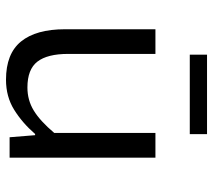

<svg xmlns="http://www.w3.org/2000/svg" viewBox="-55 -643 710 640"><g transform="rotate(90 300.0 -323.0)"><path d="M245.6 12Q159.1 12 118.3 -38.1Q77.5 -88.3 77.5 -184.4V-486.1H159.7V-195Q159.7 -125.9 185.5 -92.6Q211.2 -59.4 271.7 -59.4Q314 -59.4 348.6 -80.6Q383.3 -101.7 423.2 -148.9V-486.1H505.5V0H437.5L430.6 -85H426.6Q389.9 -42.6 346.1 -15.3Q302.4 12 245.6 12ZM162.2 -600.6V-658.1H427.2V-600.6Z"/></g></svg>

Font: Source Code Pro ExtraLight
Style: Regular
Weight: 200
Monospace: yes
Designer: Paul D. Hunt, Teo Tuominen
Foundry: Adobe
Version: Version 1.026;hotconv 1.1.0;makeotfexe 2.6.0